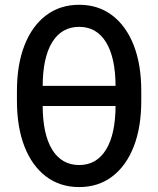

<svg xmlns="http://www.w3.org/2000/svg" viewBox="-20 -759 652 791"><path d="M306.2 11.7Q227.5 11.7 169.9 -31.7Q112.3 -75.2 81.1 -154.8Q49.8 -234.4 49.8 -343.3V-384.3Q49.8 -493.2 81.1 -572.8Q112.3 -652.3 169.9 -695.8Q227.5 -739.3 306.2 -739.3Q384.8 -739.3 442.1 -695.8Q499.5 -652.3 530.8 -572.8Q562 -493.2 562 -384.3V-343.3Q562 -234.4 530.8 -154.8Q499.5 -75.2 442.1 -31.7Q384.8 11.7 306.2 11.7ZM306.2 -79.1Q377.9 -79.1 417 -142.8Q456.1 -206.5 456.1 -326.2V-401.4Q456.1 -521 417 -584.7Q377.9 -648.4 306.2 -648.4Q233.9 -648.4 194.8 -584.7Q155.8 -521 155.8 -401.4V-326.2Q155.8 -206.5 194.8 -142.8Q233.9 -79.1 306.2 -79.1ZM131.3 -322.3V-405.3H482.4V-322.3Z"/></svg>

Font: Inter 20pt Medium
Style: Regular
Weight: 500
Version: Version 4.001;git-66647c0bb